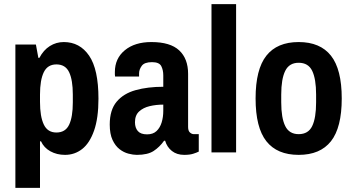

<svg xmlns="http://www.w3.org/2000/svg" viewBox="-20 -743 1726 936"><path d="M55 173V-526H155L167 -461H172Q192 -499 223 -518.5Q254 -538 291 -538Q369 -538 414.5 -471.5Q460 -405 460 -262Q460 -167 438.5 -106Q417 -45 380.5 -16.5Q344 12 297 12Q257 12 225.5 -5.5Q194 -23 180 -54H175V173ZM255 -97Q299 -97 317 -135Q335 -173 335 -244V-282Q335 -353 317 -391Q299 -429 255 -429Q212 -429 193.5 -391Q175 -353 175 -282V-246Q175 -175 193.5 -136Q212 -97 255 -97Z M647 12Q629 12 606 6Q583 0 562.5 -16Q542 -32 528.5 -61Q515 -90 515 -136Q515 -207 548.5 -247Q582 -287 641 -303.5Q700 -320 776 -320V-375Q776 -402 766 -421Q756 -440 721 -440Q684 -440 671 -422Q658 -404 658 -385V-370H541Q540 -375 540 -380Q540 -385 540 -392Q540 -458 588.5 -498Q637 -538 718 -538Q810 -538 853.5 -497.5Q897 -457 897 -383V-124Q897 -105 906 -97Q915 -89 925 -89H949V-4Q939 1 922 6.5Q905 12 878 12Q842 12 818 -7Q794 -26 785 -57H780Q758 -26 729 -7Q700 12 647 12ZM697 -88Q726 -88 743 -104Q760 -120 768 -146Q776 -172 776 -203V-233Q741 -233 709.5 -225.5Q678 -218 658 -199.5Q638 -181 638 -147Q638 -120 652 -104Q666 -88 697 -88Z M1011 0V-723H1131V0Z M1436 12Q1331 12 1278.5 -54.5Q1226 -121 1226 -263Q1226 -405 1278.5 -471.5Q1331 -538 1436 -538Q1541 -538 1593.5 -471.5Q1646 -405 1646 -263Q1646 -121 1593.5 -54.5Q1541 12 1436 12ZM1436 -89Q1483 -89 1502 -128.5Q1521 -168 1521 -244V-282Q1521 -358 1502 -397.5Q1483 -437 1436 -437Q1390 -437 1370.5 -397.5Q1351 -358 1351 -282V-244Q1351 -168 1370.5 -128.5Q1390 -89 1436 -89Z"/></svg>

Font: Archivo Narrow
Style: Bold
Weight: 700
Designer: Hector Gatti
Foundry: Omnibus-Type
Version: Version 3.002